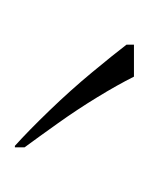

<svg xmlns="http://www.w3.org/2000/svg" viewBox="9 -815 200 258"><g transform="rotate(90 109.0 -686.0)"><path d="M176 -606Q156 -624 128.5 -652.5Q101 -681 77 -710Q53 -739 40 -756V-766H83Q94 -744 110.5 -717Q127 -690 145.5 -664Q164 -638 178 -619V-606Z"/></g></svg>

Font: Noto Serif Tamil Thin
Style: Regular
Weight: 100
Designer: Indian Type Foundry, Tom Grace, and the Monotype Design Team
Foundry: Monotype Imaging Inc.
Version: Version 2.004; ttfautohint (v1.8.4.7-5d5b)